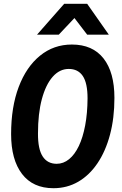

<svg xmlns="http://www.w3.org/2000/svg" viewBox="-20 -976 640 1011"><path d="M261.5 15Q153.5 15 96 -60Q38.5 -135 38.5 -270Q38.5 -412.5 78.5 -518.2Q118.5 -624 190.8 -682.8Q263 -741.5 358.5 -741.5Q467.5 -741.5 525 -668.5Q582.5 -595.5 582.5 -460.5Q582.5 -354 559.2 -266.8Q536 -179.5 493.2 -116.2Q450.5 -53 391.8 -19Q333 15 261.5 15ZM278.5 -113.5Q314 -113.5 343.8 -137.8Q373.5 -162 395 -207Q416.5 -252 428.5 -315.8Q440.5 -379.5 441 -458Q441 -538.5 416 -575.8Q391 -613 342 -613Q294 -613 257.5 -571.8Q221 -530.5 200.5 -454.5Q180 -378.5 180 -273Q179.5 -191 204.8 -152.2Q230 -113.5 278.5 -113.5ZM175 -793.5 318 -956H439L553 -793.5H439L372 -881L289.5 -793.5Z"/></svg>

Font: Spline Sans Mono SemiBold
Style: Italic
Weight: 600
Italic angle: -4°
Monospace: yes
Version: Version 1.004